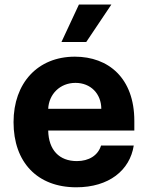

<svg xmlns="http://www.w3.org/2000/svg" viewBox="-20 -797 638 828"><path d="M308.9 10.7C449.9 10.7 540.1 -62.5 556.8 -169.4H415.8C402.7 -126.8 363.6 -102.3 311.4 -102.3C235.4 -102.3 189.6 -150.2 187.9 -234H559.3V-275.6C559.3 -460.9 447.1 -552.6 302.9 -552.6C142.4 -552.6 38.4 -438.6 38.4 -270.2C38.4 -97.3 141 10.7 308.9 10.7ZM187.9 -327.8C190.7 -390.3 238.3 -439.6 305.4 -439.6C371.1 -439.6 416.5 -392.8 416.9 -327.8ZM245 -615.8H351.9L460.2 -777.3H320.3Z"/></svg>

Font: Magic Ui Pro
Style: Bold
Weight: 700
Designer: Stefan Endress, Andreas Faust
Version: Version 1.000;FEAKit 1.0